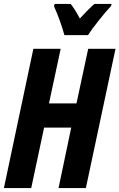

<svg xmlns="http://www.w3.org/2000/svg" viewBox="-23 -964 612 984"><path d="M148 -714H288L228 -434H369L429 -714H569L417 0H277L342 -310H203L137 0H-3ZM254 -931 257 -944H339Q361 -917 386 -869Q431 -918 461 -944H549L546 -933Q521 -907 483 -859Q445 -811 428 -784H307Q299 -815 283.5 -858Q268 -901 254 -931Z"/></svg>

Font: Noto Sans Display Ex Bold Cond
Style: Italic
Weight: 800
Width: 3
Italic angle: -12°
Designer: Monotype Design team
Foundry: Monotype Imaging Inc.
Version: Version 1.000